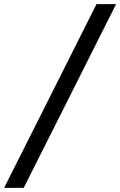

<svg xmlns="http://www.w3.org/2000/svg" viewBox="-90 -760 583 931"><path d="M25 151H-70L378 -740H473Z"/></svg>

Font: IBM Plex Sans Medium
Style: Italic
Weight: 500
Italic angle: -11.31°
Designer: Mike Abbink, Paul van der Laan, Pieter van Rosmalen
Foundry: Bold Monday
Version: Version 3.201